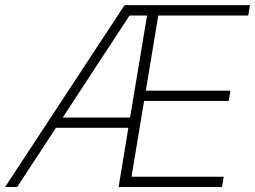

<svg xmlns="http://www.w3.org/2000/svg" viewBox="-53 -748 1019 768"><path d="M-32.7 0 445.3 -727.5H946.8L939.9 -686H580.1L530.3 -385.3H868.7L861.8 -344.2H523.4L473.1 -41H841.8L835 0H421.4L460.4 -236.8H170.9L15.6 0ZM197.8 -277.8H467.3L535.2 -686H465.3Z"/></svg>

Font: Inter Display ExtraLight
Style: Italic
Weight: 200
Italic angle: -9.39999°
Designer: Rasmus Andersson
Foundry: rsms
Version: Version 4.000;git-a52131595